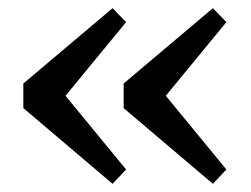

<svg xmlns="http://www.w3.org/2000/svg" viewBox="-20 -503 612 469"><path d="M255 -54 37 -239V-299L255 -483L288 -449L117 -241V-297L288 -89ZM500 -54 282 -239V-299L500 -483L533 -449L362 -241V-297L533 -89Z"/></svg>

Font: Source Serif 4 SemiBold
Style: Regular
Weight: 600
Designer: Frank Grießhammer
Foundry: Adobe Systems Incorporated
Version: Version 4.004;hotconv 1.0.116;makeotfexe 2.5.65601